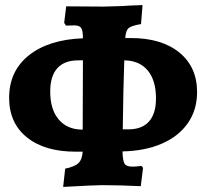

<svg xmlns="http://www.w3.org/2000/svg" viewBox="-20 -700 814 757"><path d="M463 -103Q464 -65 471.5 -54Q479 -43 503 -43Q517 -43 538 -46L544 -38L535 34Q448 30 382 30Q353 30 229 37L237 -35Q275 -43 289.5 -57Q304 -71 306 -102H278Q156 -102 86 -158.5Q16 -215 16 -314Q16 -420 94 -482Q172 -544 307 -549Q307 -580 300 -590Q293 -600 272 -600L240 -599L233 -610L241 -675L389 -674L458 -676Q484 -678 542 -680L536 -605Q499 -599 487.5 -589.5Q476 -580 474 -551V-550H496Q617 -550 687 -493Q757 -436 757 -337Q757 -267 721 -215Q685 -163 619 -134Q553 -105 463 -103ZM302 -189H306L307 -462H288Q234 -462 206 -431Q178 -400 178 -339Q178 -269 211 -229.5Q244 -190 302 -189ZM595 -312Q595 -383 562.5 -422Q530 -461 471 -462H470Q466 -354 464 -190H486Q540 -190 567.5 -221Q595 -252 595 -312Z"/></svg>

Font: Alegreya SC ExtraBold
Style: Regular
Weight: 800
Designer: Juan Pablo del Peral
Foundry: Huerta Tipografica
Version: Version 2.007; ttfautohint (v1.6)